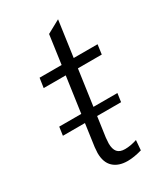

<svg xmlns="http://www.w3.org/2000/svg" viewBox="-172 -745 712 826"><g transform="rotate(-30 184.0 -332.0)"><path d="M116.5 -87.5Q116.5 -95.5 118.5 -115.5L134 -226.5H24.5L30.5 -268.5H140L165 -445.5H55.5L62.5 -493H172L192 -635.5L257 -671L232 -493H350.5L344 -445.5H225.5L200.5 -268.5H319.5L313.5 -226.5H194.5L180.5 -127.5Q178.5 -106.5 178.5 -99.5Q178.5 -71 190.2 -57Q202 -43 228 -43Q255.5 -43 287.5 -53.5L283.5 -4.5Q243.5 7 212.5 7Q167.5 7 142 -16.8Q116.5 -40.5 116.5 -87.5Z"/></g></svg>

Font: HK Grotesk Light
Style: Italic
Weight: 300
Italic angle: -16°
Designer: Alfredo Marco Pradil
Foundry: Hanken Design Co.
Version: Version 3.001